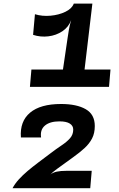

<svg xmlns="http://www.w3.org/2000/svg" viewBox="-20 -880 640 1033"><path d="M306.5 -422.5 343.5 -674.5Q347 -698 350.8 -720.8Q354.5 -743.5 363 -772L377 -860.5H477L425 -422.5ZM141 -412.5 149 -506H574.5L566.5 -412.5ZM158 -692.5 168 -803.5Q207 -791.5 251.8 -795.5Q296.5 -799.5 331.8 -816.5Q367 -833.5 377 -860.5L363 -772Q349 -734 315.5 -711.8Q282 -689.5 240 -684.5Q198 -679.5 158 -692.5ZM47.5 132.5Q60.5 108 81.2 85.2Q102 62.5 128.2 40.2Q154.5 18 184.8 -4.8Q215 -27.5 247.5 -52Q283 -79 311.5 -98Q340 -117 357 -136.5Q374 -156 374 -183Q374 -203.5 355.5 -215.2Q337 -227 300 -227Q248.5 -227 221.8 -204.5Q195 -182 201 -140.5H92.5Q86 -227 141.8 -273.8Q197.5 -320.5 308.5 -320.5Q392.5 -320.5 441.2 -292.5Q490 -264.5 490 -202Q490 -163 475.2 -134.8Q460.5 -106.5 434.5 -82.8Q408.5 -59 373.5 -34Q317.5 6.5 289.2 27Q261 47.5 251 59Q265 48 285.5 43.5Q306 39 338.5 39H473.5L465.5 132.5Z"/></svg>

Font: Spline Sans Mono
Style: Bold Italic
Weight: 700
Italic angle: -4°
Monospace: yes
Version: Version 1.004